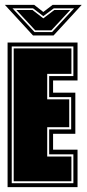

<svg xmlns="http://www.w3.org/2000/svg" viewBox="-22 -765 354 785"><path d="M113 -620 -2 -745H118L155 -716L193 -745H312L197 -620ZM29 -731 119 -634H191L281 -731H198L155 -699L113 -731ZM45 -724H111L155 -690L200 -724H265L188 -641H122ZM9 0V-591H295V-436H195V-386H286V-218H195V-153H295V0ZM26 -16H278V-134H179V-236H269V-368H179V-454H278V-575H26ZM34 -24V-567H270V-463H171V-359H261V-245H171V-125H270V-24Z"/></svg>

Font: Alumni Sans Collegiate One
Style: Regular
Weight: 400
Designer: Robert E. Leuschke
Foundry: Robert E. Leuschke
Version: Version 1.100